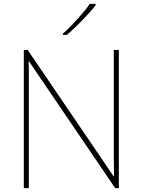

<svg xmlns="http://www.w3.org/2000/svg" viewBox="-20 -972 738 992"><path d="M594 0H575L130 -655H128Q129 -626 129 -601Q129 -576 129 -552.5Q129 -529 129 -502V0H103V-714H123L567 -61H569Q569 -86 568.5 -112Q568 -138 568 -163Q568 -188 568 -211V-714H594ZM474 -945Q461 -928 443.5 -908.5Q426 -889 406.5 -868.5Q387 -848 366.5 -828.5Q346 -809 326 -792H305V-798Q328 -818 354.5 -846Q381 -874 405.5 -902.5Q430 -931 444 -952H474Z"/></svg>

Font: Noto Sans Hebrew Thin
Style: Regular
Weight: 250
Designer: Monotype Design Team
Foundry: Monotype Imaging Inc.
Version: Version 2.003